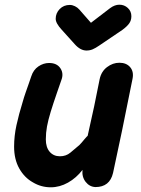

<svg xmlns="http://www.w3.org/2000/svg" viewBox="-20 -796 598 817"><path d="M196 1Q234 1 269.5 -19Q305 -39 331 -73Q328 -43 344.5 -22Q361 -1 386 0Q447 0 461 -60Q496 -219 544 -461Q550 -491 534 -510Q518 -529 488 -529Q460 -529 435.5 -510.5Q411 -492 404 -459Q383 -349 353 -218Q351 -217 339 -203Q327 -188 318 -179Q298 -162 279.5 -146.5Q261 -131 235 -131Q208 -131 191.5 -150Q175 -169 175 -203Q175 -231 180 -258Q185 -285 195.5 -319.5Q206 -354 223 -403L241 -455Q252 -483 237 -505.5Q222 -528 189 -528Q165 -528 143.5 -513.5Q122 -499 113 -471L102 -439Q96 -421 89 -402Q82 -382 77 -364Q60 -309 50 -263Q40 -217 40 -172Q40 -118 62 -79Q84 -40 120 -20Q155 1 196 1ZM348 -581Q362 -581 374 -586Q386 -591 402 -602L501 -669Q520 -683 529.5 -696Q539 -709 539 -727Q539 -748 524 -762Q509 -776 488 -776Q468 -776 448 -761L367 -699L317 -756Q310 -764 299 -769.5Q288 -775 277 -775Q251 -775 234 -757.5Q217 -740 217 -716Q217 -697 243 -669L298 -608Q322 -581 348 -581Z"/></svg>

Font: Balsamiq Sans
Style: Bold Italic
Weight: 700
Italic angle: -12°
Designer: Michael Angeles
Foundry: Balsamiq SRL
Version: Version 1.020; ttfautohint (v1.8.4.7-5d5b);gftools[0.9.26]